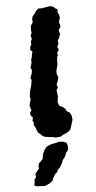

<svg xmlns="http://www.w3.org/2000/svg" viewBox="-137 -763 545 1085"><g transform="rotate(-10 135.5 -221.0)"><path d="M135 18 127 14 101 9 76 3 63 -6 56 -15 45 -24 39 -37 33 -60 26 -73 30 -89 23 -96 29 -116 19 -128 17 -143 28 -158 22 -184 28 -204 35 -220 32 -234 40 -268 46 -283 52 -300 59 -326 54 -336 60 -351 66 -363 70 -382 64 -394 75 -421 76 -439 82 -452 85 -465 91 -483 80 -495 83 -509 92 -525 93 -543 100 -553 97 -574 105 -589 104 -601 107 -627 122 -647 121 -662 126 -678 140 -691 152 -707 166 -717 186 -715 219 -718 231 -719 251 -713 262 -700 272 -694 270 -673 276 -662 277 -645 268 -622 272 -596 258 -575 262 -557 254 -534 243 -521 244 -502 234 -485 240 -467 227 -452 229 -438 223 -428 220 -413 218 -387 210 -366 205 -348 204 -334 209 -320V-308L199 -287L193 -275L198 -258L187 -245L188 -224L189 -208L185 -192L182 -175L185 -163L190 -153L201 -148L209 -142L221 -129L222 -119L238 -108L245 -94L247 -84V-64L236 -37L225 -11L205 2L177 11L165 18ZM30 277 15 275 -16 271 -30 264 -24 245V233L-12 219V200L13 173L12 160L18 145L31 135L43 123L49 99L62 76L77 60L107 50L134 48L151 45L173 48L191 57L196 76L192 99L181 111L167 136L154 150L144 170L129 190L116 201L110 212L96 222L81 244L76 256L56 268Z"/></g></svg>

Font: Winky Rough
Style: Bold Italic
Weight: 700
Italic angle: -8.97852°
Designer: Simon Atzbach
Foundry: typofactur
Version: Version 1.206; ttfautohint (v1.8.4.7-5d5b)